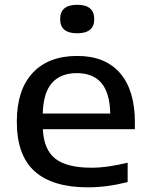

<svg xmlns="http://www.w3.org/2000/svg" viewBox="-20 -792 640 822"><path d="M356 10Q205.5 10 128.8 -58.2Q52 -126.5 52 -271Q52 -407 119.8 -479.8Q187.5 -552.5 310.5 -552.5Q430.5 -552.5 494 -479Q557.5 -405.5 557.5 -268V-239H163.5Q167.5 -151 217 -112.5Q266.5 -74 371.5 -74Q407.5 -74 447 -79.8Q486.5 -85.5 526.5 -95.5V-12.5Q480.5 -1 438.5 4.5Q396.5 10 356 10ZM309 -479Q240 -479 202.8 -437.2Q165.5 -395.5 163 -306H452Q450 -395 413.8 -437Q377.5 -479 309 -479ZM310.5 -649.5Q237.5 -649.5 237.5 -710Q237.5 -771.5 310.5 -771.5Q383.5 -771.5 383.5 -710Q383.5 -649.5 310.5 -649.5Z"/></svg>

Font: Encode Sans Expanded Expanded Medium
Style: Regular
Weight: 500
Width: 7
Designer: Multiple Designers
Foundry: Impallari Type
Version: Version 3.000; ttfautohint (v1.8.3) -l 8 -r 50 -G 200 -x 14 